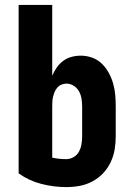

<svg xmlns="http://www.w3.org/2000/svg" viewBox="-20 -755 540 783"><path d="M250 8Q199 8 148.5 -5Q98 -18 56 -48V-735H193V-446Q200 -463 211 -479Q222 -495 237.5 -506.5Q253 -518 271.5 -523Q290 -528 309 -528Q333 -528 355.5 -520Q378 -512 395 -495.5Q412 -479 423.5 -458Q435 -437 441.5 -414Q448 -391 450 -367.5Q452 -344 452 -320V-200Q452 -172 447.5 -145Q443 -118 431 -93Q419 -68 400 -48Q381 -28 356.5 -15Q332 -2 305 3Q278 8 250 8ZM250 -106Q266 -106 280.5 -114.5Q295 -123 302.5 -137.5Q310 -152 312.5 -168Q315 -184 315 -200V-320Q315 -336 312.5 -352Q310 -368 302.5 -382Q295 -396 281 -405Q267 -414 251 -414Q241 -414 231 -410Q221 -406 214 -398Q207 -390 203 -380.5Q199 -371 196.5 -361Q194 -351 193.5 -340.5Q193 -330 193 -320V-112Q207 -109 221.5 -107.5Q236 -106 250 -106Z"/></svg>

Font: Iosevka SS18 Heavy
Style: Regular
Weight: 900
Monospace: yes
Designer: Belleve Invis
Foundry: Belleve Invis
Version: Version 25.1.1; ttfautohint (v1.8.4)